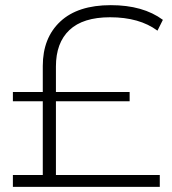

<svg xmlns="http://www.w3.org/2000/svg" viewBox="-20 -725 669 745"><path d="M197 -46H600V0H30V-46H146V-332H30V-368H146V-469Q146 -578 214 -641.5Q282 -705 410 -705Q535 -705 612 -648L591 -606Q521 -658 407 -658Q302 -658 249.5 -608.5Q197 -559 197 -467V-368H483V-332H197Z"/></svg>

Font: Idrija Light
Style: Regular
Weight: 300
Designer: Julieta Ulanovsky
Foundry: Julieta Ulanovsky
Version: Version 7.200